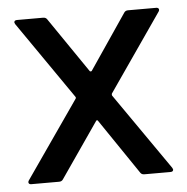

<svg xmlns="http://www.w3.org/2000/svg" viewBox="-43 -551 579 593"><g transform="rotate(-5 246.5 -254.5)"><path d="M190 -257 24 -497 22 -502Q22 -509 31 -509H112Q120 -509 124 -503L241 -332Q242 -331 244 -331Q246 -331 247 -332L363 -503Q367 -509 375 -509H462Q468 -509 470 -505.5Q472 -502 469 -497L303 -257Q302 -254 303 -251L469 -12L471 -7Q471 0 462 0H381Q373 0 369 -6L253 -177Q252 -179 250 -179Q248 -179 247 -177L129 -6Q125 0 117 0H31Q25 0 23 -3.5Q21 -7 24 -12L190 -251Q192 -254 190 -257Z"/></g></svg>

Font: BarlowMedium
Style: Regular
Weight: 500
Designer: Jeremy Tribby
Foundry: Tribby Type
Version: Version 1.422